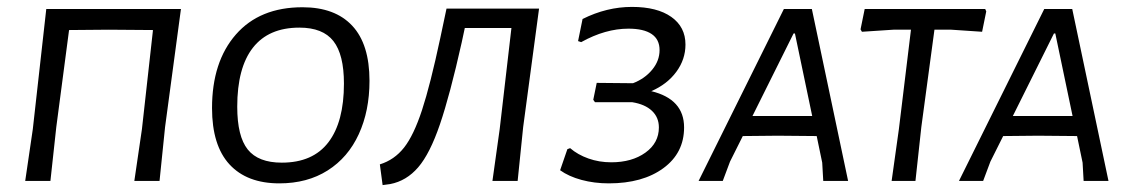

<svg xmlns="http://www.w3.org/2000/svg" viewBox="-20 -524 3279 556"><path d="M458 -156 442 0H369L391 -150L423 -437L295 -438L180 -437L143 -156L126 0H53L75 -150L114 -498H504Z M1050 -290Q1050 -203 1019 -135.5Q988 -68 929 -30.5Q870 7 789 7Q695 7 644.5 -48Q594 -103 594 -211Q594 -345 663 -424Q732 -503 856 -503Q950 -503 1000 -449.5Q1050 -396 1050 -290ZM667 -215Q667 -129 697.5 -91Q728 -53 796 -53Q886 -53 931 -112Q976 -171 976 -282Q976 -366 945.5 -405Q915 -444 847 -444Q758 -444 712.5 -386Q667 -328 667 -215Z M1495 -156 1479 0H1406L1427 -150L1461 -443H1326L1317 -401Q1283 -249 1254 -164Q1225 -79 1191 -39.5Q1157 0 1110 9L1088 12L1080 -48Q1122 -61 1150 -96.5Q1178 -132 1202 -205Q1226 -278 1255 -414L1273 -499H1541Z M1961 -155Q1961 -81 1901 -37Q1841 7 1743 7Q1701 7 1664 -3Q1627 -13 1602 -31L1623 -92L1631 -95Q1653 -76 1684 -65Q1715 -54 1750 -54Q1810 -54 1849 -82Q1888 -110 1888 -155Q1888 -184 1868 -203Q1848 -222 1811 -228H1703L1698 -235L1708 -284L1813 -283Q1847 -296 1868.5 -322Q1890 -348 1890 -379Q1890 -410 1867 -425.5Q1844 -441 1800 -441Q1733 -441 1663 -402L1654 -405L1667 -469Q1737 -504 1810 -504Q1883 -504 1924 -475Q1965 -446 1965 -395Q1965 -352 1938.5 -316Q1912 -280 1866 -260Q1961 -237 1961 -155Z M2436 0H2364L2361 -53L2345 -130L2232 -131L2131 -130L2094 -56L2073 0H2003L2250 -498H2331ZM2282 -427H2278L2159 -188H2332Z M2836 -491 2824 -432 2735 -438H2686L2648 -156L2631 0H2562L2583 -150L2618 -438H2567L2476 -432L2472 -439L2484 -498H2833Z M3190 0H3118L3115 -53L3099 -130L2986 -131L2885 -130L2848 -56L2827 0H2757L3004 -498H3085ZM3036 -427H3032L2913 -188H3086Z"/></svg>

Font: Alegreya Sans SC
Style: Italic
Weight: 400
Italic angle: -7°
Designer: Juan Pablo del Peral
Foundry: Huerta Tipografica
Version: Version 2.008; ttfautohint (v1.6)